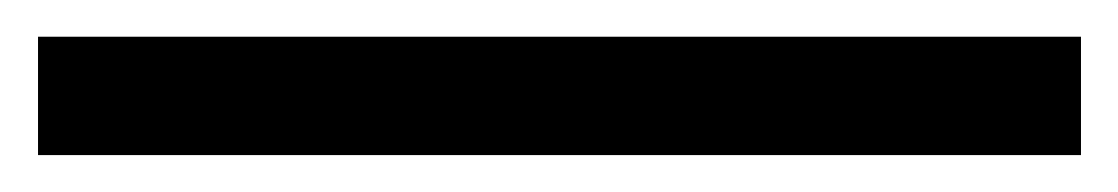

<svg xmlns="http://www.w3.org/2000/svg" viewBox="-35 -840 600 103"><path d="M-14.6 -756.8V-820.3H544.9V-756.8Z"/></svg>

Font: Arian AMU Serif
Style: Bold
Weight: 700
Designer: Ruben Hakobyan (Tarumian)
Foundry: Ruben Hakobyan (Tarumian)
Version: Version 1.002